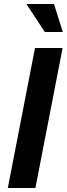

<svg xmlns="http://www.w3.org/2000/svg" viewBox="-20 -940 334 960"><path d="M19 0H157L293 -700H155ZM204 -780H294L250 -920H112Z"/></svg>

Font: Uncut Sans
Style: Bold Italic
Weight: 700
Italic angle: -11°
Designer: Kasper Nordkvist
Foundry: UNCUT.wtf
Version: Version 1.304;Glyphs 3.2 (3246)